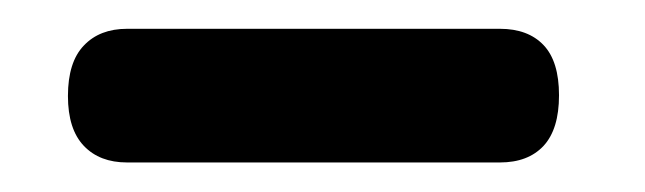

<svg xmlns="http://www.w3.org/2000/svg" viewBox="-20 -660 437 130"><path d="M26 -595Q26 -618 36.8 -629.2Q47.5 -640.5 66 -640.5H318.5Q337.5 -640.5 348 -629.5Q358.5 -618.5 358.5 -595.5Q358.5 -572.5 348 -561.2Q337.5 -550 318.5 -550H66Q47.5 -550 36.8 -561.2Q26 -572.5 26 -595Z"/></svg>

Font: Fraunces 28pt Soft Wonky
Style: Bold
Weight: 700
Version: Version 1.000;[b76b70a41]